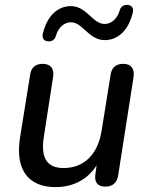

<svg xmlns="http://www.w3.org/2000/svg" viewBox="-20 -756 607 785"><path d="M207 9C280 9 339 -23 375 -80L370 -44C365 -10 380 7 410 7C440 7 458 -8 463 -38L526 -441C531 -475 516 -495 484 -495C454 -495 436 -480 432 -449L396 -225C382 -129 327 -69 240 -69C172 -69 146 -110 159 -195L197 -441C203 -475 187 -495 155 -495C125 -495 107 -480 103 -449L62 -194C40 -55 102 9 207 9ZM176 -587C192 -586 204 -593 208 -608C218 -643 242 -665 270 -665C318 -665 343 -592 408 -592C463 -592 506 -633 523 -705C527 -723 518 -735 502 -736C486 -737 474 -729 470 -715C460 -680 436 -658 408 -658C358 -658 335 -731 270 -731C215 -731 172 -690 155 -618C151 -599 160 -588 176 -587Z"/></svg>

Font: SN Pro Medium
Style: Italic
Weight: 400
Italic angle: -9°
Designer: Tobias Whetton
Foundry: Supernotes
Version: Version 1.001;Glyphs 3.2 (3249)